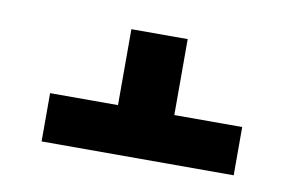

<svg xmlns="http://www.w3.org/2000/svg" viewBox="-41 -604 582 376"><g transform="rotate(10 250.0 -415.5)"><path d="M59 -292V-388H194V-539H306V-388H441V-292Z"/></g></svg>

Font: Iosevka SS18
Style: Bold
Weight: 700
Monospace: yes
Designer: Belleve Invis
Foundry: Belleve Invis
Version: Version 25.1.1; ttfautohint (v1.8.4)